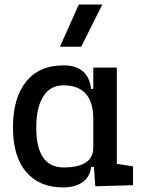

<svg xmlns="http://www.w3.org/2000/svg" viewBox="-20 -815 626 845"><path d="M257.8 9.8Q152.8 9.8 95 -58.3Q37.1 -126.5 37.1 -253.9Q37.1 -384.3 95 -455.8Q152.8 -527.3 258.8 -527.3Q369.1 -527.3 380.9 -423.8H390.6V-517.6H494.1V-93.8L565.4 -83V0L399.4 4.9L393.6 -80.1H380.9Q376 -35.6 343 -12.9Q310.1 9.8 257.8 9.8ZM139.6 -253.9Q139.6 -78.1 259.8 -78.1Q390.6 -78.1 390.6 -166V-291Q390.6 -439.5 258.8 -439.5Q201.7 -439.5 170.7 -391.1Q139.6 -342.8 139.6 -253.9ZM243.7 -609.4 326.7 -794.9H430.2L337.4 -609.4Z"/></svg>

Font: Caskaydia Cove
Style: Regular
Weight: 400
Monospace: yes
Designer: Aaron Bell
Foundry: Saja Typeworks
Version: Version 4.300; ttfautohint (v1.8.3)